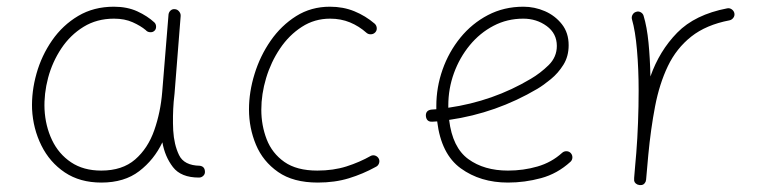

<svg xmlns="http://www.w3.org/2000/svg" viewBox="-20 -526 2245 564"><path d="M277.3 -24.9Q339.4 -24.9 377 -57.6Q414.6 -90.3 433.1 -143.3Q451.7 -196.3 456.5 -255.9L475.1 -483.9Q476.1 -490.7 481.4 -495.4Q486.8 -500 494.1 -499Q501 -498.5 506.1 -492.4Q511.2 -486.3 510.7 -479L492.7 -251Q491.7 -238.8 490.2 -227.1Q486.8 -184.6 488.8 -143.1Q491.2 -101.1 505.9 -70.6Q520.5 -40 566.9 -39.1Q581.5 -37.1 582 -22Q582.5 -14.6 577.1 -9.5Q571.8 -4.4 564.5 -4.4Q511.7 -4.4 488 -35.2Q464.4 -65.9 457 -107.9Q432.6 -56.6 388.9 -23.2Q345.2 10.3 277.8 10.3Q214.8 10.3 170.4 -19.5Q126 -49.3 101.6 -98.6Q77.1 -147.9 74.2 -205.6Q72.3 -256.8 87.2 -309.8Q102.1 -362.8 133.1 -407.5Q164.1 -452.1 209.7 -479.2Q255.4 -506.3 314.5 -506.3Q353.5 -506.3 383.3 -492.7Q413.1 -479 433.6 -460Q438.5 -455.1 438.5 -447.3Q438.5 -439.5 433.1 -435.1Q428.2 -430.7 420.4 -431.4Q412.6 -432.1 408.2 -437.5Q393.1 -450.2 369.6 -460.7Q346.2 -471.2 314.9 -471.2Q264.6 -471.2 225.6 -447.3Q186.5 -423.3 160.2 -383.8Q133.8 -344.2 121.3 -297.4Q108.9 -250.5 110.8 -205.1Q113.3 -155.8 132.8 -114.7Q152.3 -73.7 188.7 -49.3Q225.1 -24.9 277.3 -24.9Z M1082.5 -431.2Q1077.6 -425.8 1070.1 -425.3Q1062.5 -424.8 1057.1 -429.2Q1034.7 -449.2 1008.1 -460.2Q981.4 -471.2 949.7 -471.2Q903.8 -471.2 866.5 -447Q829.1 -422.9 802.5 -383.3Q775.9 -343.8 761.7 -296.6Q747.6 -249.5 747.6 -203.6Q747.6 -157.7 763.4 -116.7Q779.3 -75.7 815.4 -50.3Q851.6 -24.9 912.1 -24.9Q959 -24.9 997.6 -37.1Q1036.1 -49.3 1069.8 -68.4Q1076.7 -71.3 1083.5 -68.4Q1090.3 -65.4 1093.3 -58.6Q1095.7 -52.2 1093 -45.4Q1090.3 -38.6 1083.5 -35.6Q1046.4 -15.1 1005.1 -2.4Q963.9 10.3 913.6 10.3Q841.3 10.3 796.9 -20.8Q752.4 -51.8 731.9 -100.8Q711.4 -149.9 711.4 -204.6Q711.4 -255.9 727.8 -308.8Q744.1 -361.8 775.1 -406.5Q806.2 -451.2 850.1 -478.8Q894 -506.3 949.2 -506.3Q988.3 -506.3 1021 -492.9Q1053.7 -479.5 1080.6 -456.5Q1085.9 -451.7 1086.7 -444.1Q1087.4 -436.5 1082.5 -431.2Z M1655.8 -50.8Q1617.2 -15.6 1569.3 -2.7Q1521.5 10.3 1472.2 10.3Q1391.1 10.3 1333.5 -31.5Q1275.9 -73.2 1264.2 -169.4Q1257.3 -168.9 1250 -168.5Q1232.9 -167.5 1231 -185.1Q1230 -202.1 1247.6 -204.1Q1254.9 -204.6 1261.7 -205.1Q1261.7 -210 1261.7 -214.8Q1261.7 -269.5 1280 -321.5Q1298.3 -373.5 1332.3 -415.3Q1366.2 -457 1413.3 -481.7Q1460.4 -506.3 1517.6 -506.3Q1550.3 -506.3 1580.6 -493.2Q1610.8 -480 1630.6 -454.8Q1650.4 -429.7 1650.4 -393.1Q1650.4 -360.4 1635 -335.7Q1619.6 -311 1598.1 -293.5Q1576.7 -275.9 1558.6 -265.1Q1438 -193.8 1299.3 -173.8Q1309.1 -92.8 1355.5 -58.8Q1401.9 -24.9 1472.2 -24.9Q1517.6 -24.9 1558.8 -36.9Q1600.1 -48.8 1631.3 -77.1Q1636.7 -82 1644.3 -81.8Q1651.9 -81.5 1656.7 -76.2Q1661.6 -70.8 1661.4 -63.2Q1661.1 -55.7 1655.8 -50.8ZM1517.1 -471.2Q1469.7 -471.2 1429.7 -450.2Q1389.6 -429.2 1359.9 -393.1Q1330.1 -356.9 1313.5 -311.3Q1296.9 -265.6 1296.9 -216.3Q1296.9 -212.9 1296.9 -209.5Q1428.7 -228.5 1539.1 -294.4Q1567.4 -311 1591.6 -334.7Q1615.7 -358.4 1615.7 -391.1Q1615.7 -427.7 1585.9 -449.5Q1556.2 -471.2 1517.1 -471.2Z M1858.4 17.6Q1855.5 17.1 1852.5 16.1Q1841.3 10.7 1842.8 0Q1842.8 -0.5 1842.8 -2V-3.4Q1844.2 -22 1845.9 -40.5Q1847.7 -59.1 1849.1 -77.1Q1852.5 -119.6 1854.2 -166.5Q1856 -213.4 1856 -259.8Q1856 -323.2 1851.1 -379.4Q1846.2 -435.5 1836.4 -469.2Q1834.5 -476.1 1838.1 -482.7Q1841.8 -489.3 1848.6 -491.2Q1855.5 -493.7 1862.1 -490Q1868.7 -486.3 1870.6 -479.5Q1880.4 -447.3 1885 -400.6Q1889.6 -354 1890.6 -301.3Q1917 -376.5 1969.2 -429.9Q2021.5 -483.4 2116.2 -501.5Q2123.5 -502.9 2129.6 -498.5Q2135.7 -494.1 2137.2 -487.3Q2138.7 -480 2134.3 -473.9Q2129.9 -467.8 2123 -466.3Q2054.2 -453.1 2010.5 -418.5Q1966.8 -383.8 1941.9 -331.8Q1917 -279.8 1904.3 -213.6Q1891.6 -147.5 1884.3 -70.3Q1881.3 -31.7 1877.9 2Q1877.4 4.9 1876.5 7.8Q1871.1 19 1860.4 17.6Q1859.4 17.6 1858.4 17.6Z"/></svg>

Font: Mikhak-FD ExtraLight
Style: Regular
Weight: 200
Designer: Amin Abedi
Version: Version 3.2